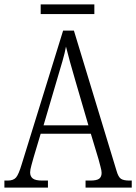

<svg xmlns="http://www.w3.org/2000/svg" viewBox="-20 -853 619 873"><path d="M0 0V-32H15Q41 -32 53 -46Q65 -60 79 -107L267 -714H316L510 -76Q518 -48 530 -40Q542 -32 569 -32H579V0H369V-32H390Q420 -32 431 -40.5Q442 -49 442 -67Q442 -77 437 -95Q432 -113 428 -129L393 -245H165L133 -138Q129 -123 123 -102Q117 -81 117 -69Q117 -51 129 -41.5Q141 -32 172 -32H198V0ZM178 -283H382L323 -485Q309 -533 298 -572.5Q287 -612 280 -641Q275 -613 264 -575Q253 -537 241 -497ZM165 -789V-833H409V-789Z"/></svg>

Font: Noto Serif Lao Condensed Light
Style: Regular
Weight: 300
Width: 3
Designer: Monotype Design Team
Foundry: Monotype Imaging Inc.
Version: Version 2.003; ttfautohint (v1.8.4.7-5d5b)